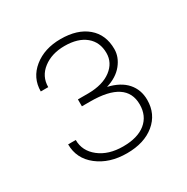

<svg xmlns="http://www.w3.org/2000/svg" viewBox="-103 -805 560 575"><g transform="rotate(-30 177.5 -517.0)"><path d="M131.8 -532.2H168.5Q217.8 -532.7 246.6 -554.4Q275.4 -576.2 275.4 -609.9Q275.4 -647.5 249.3 -669.2Q223.1 -690.9 176.8 -690.9Q132.3 -690.9 102.8 -668.2Q73.2 -645.5 73.2 -608.4H47.4Q47.4 -655.3 84.2 -685.1Q121.1 -714.8 176.8 -714.8Q234.9 -714.8 268.3 -686.5Q301.8 -658.2 301.8 -608.4Q301.8 -580.6 282.2 -556.4Q262.7 -532.2 226.1 -521Q268.1 -511.2 289.6 -486.8Q311 -462.4 311 -427.2Q311 -378.4 274.9 -348.6Q238.8 -318.8 179.2 -318.8Q118.7 -318.8 78.9 -349.9Q39.1 -380.9 39.1 -430.2H65.4Q65.4 -392.1 97.2 -367.2Q128.9 -342.3 179.2 -342.3Q229.5 -342.3 257.1 -364.7Q284.7 -387.2 284.7 -426.8Q284.7 -508.3 161.1 -508.3H131.8Z"/></g></svg>

Font: TypoPRO Roboto
Style: Regular
Weight: 250
Designer: Google
Version: Version 2.136; 2016